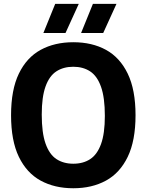

<svg xmlns="http://www.w3.org/2000/svg" viewBox="-20 -969 762 998"><path d="M361 9.5Q264 9.5 191.2 -30.2Q118.5 -70 78 -153.8Q37.5 -237.5 37.5 -370Q37.5 -502.5 78 -586.2Q118.5 -670 191.2 -709.8Q264 -749.5 361 -749.5Q458.5 -749.5 531 -709.8Q603.5 -670 644 -586Q684.5 -502 684.5 -370Q684.5 -238 644 -154Q603.5 -70 530.8 -30.2Q458 9.5 361 9.5ZM361 -118Q412.5 -118 449 -142Q485.5 -166 505.2 -220.5Q525 -275 525 -366.5Q525 -461.5 505.2 -517.5Q485.5 -573.5 448.8 -597.8Q412 -622 361 -622Q310 -622 273.2 -598.2Q236.5 -574.5 216.8 -519.8Q197 -465 197 -373.5Q197 -278.5 216.8 -222.5Q236.5 -166.5 273.2 -142.2Q310 -118 361 -118ZM401.5 -797.5 463 -949H585.5L516.5 -797.5ZM205.5 -797.5 267 -949H389.5L320.5 -797.5Z"/></svg>

Font: Encode Sans SemiCondensed
Style: Bold
Weight: 700
Width: 4
Designer: Multiple Designers
Foundry: Impallari Type
Version: Version 3.002